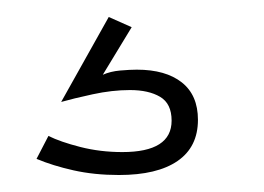

<svg xmlns="http://www.w3.org/2000/svg" viewBox="-20 -35 311 226"><path d="M37 125Q51 132 74.5 138Q98 144 124 144Q182 144 182 107Q182 87 168.5 79Q155 71 133 71Q112 71 89 76Q66 81 52 85L108 -15L135 -3L101 53Q110 49 121.5 48Q133 47 141 47Q175 47 194 62Q213 77 213 106Q213 138 189 154.5Q165 171 120 171Q91 171 66.5 165.5Q42 160 23 152Z"/></svg>

Font: Oxford Sans
Style: Regular
Weight: 300
Designer: Matt McInerney, Pablo Impallari, Rodrigo Fuenzalida
Foundry: Matt McInerney, Pablo Impallari, Rodrigo Fuenzalida
Version: Version 3.000g; ttfautohint (v1.5) -l 8 -r 28 -G 28 -x 14 -D